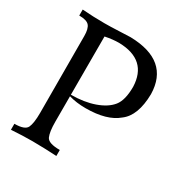

<svg xmlns="http://www.w3.org/2000/svg" viewBox="-161 -822 915 951"><g transform="rotate(30 296.5 -346.5)"><path d="M201.2 -298.8Q276.4 -298.8 334.2 -319.3Q392.1 -339.8 420.4 -375Q448.7 -410.2 448.7 -486.8Q443.4 -637.2 279.8 -640.6Q244.1 -640.6 201.2 -631.8ZM290.5 0Q221.2 -3.9 151.9 -4.4Q96.7 -4.4 30.8 0V-34.2Q90.3 -34.2 102.3 -60.1Q114.3 -85.9 114.3 -145L113.3 -583.5Q113.3 -625.5 98.6 -642.3Q84 -659.2 41 -659.2V-693.4Q105.5 -688.5 168 -688.5Q203.1 -688.5 252 -690.9Q300.8 -693.4 314.9 -693.4Q539.6 -688.5 543.5 -499.5Q541.5 -375 478.5 -328.6Q418.5 -277.3 297.4 -277.3Q244.6 -277.3 201.2 -290V-145Q201.2 -86.4 213.1 -60.3Q225.1 -34.2 290.5 -34.2Z"/></g></svg>

Font: Kelvinch
Style: Regular
Weight: 400
Designer: Paul James MIller
Foundry: High-Logic / Made with FontCreator
Version: Version 3.30 September 23, 2016